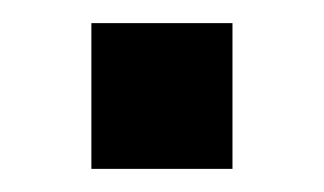

<svg xmlns="http://www.w3.org/2000/svg" viewBox="-20 -146 280 166"><path d="M59 -126H181V0H59Z"/></svg>

Font: Hanken Grotesk SemiBold
Style: Regular
Weight: 600
Designer: Alfredo Marco Pradil
Foundry: Hanken Design Co.
Version: Version 3.014